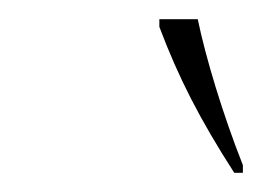

<svg xmlns="http://www.w3.org/2000/svg" viewBox="-20 -786 273 200"><path d="M224 -606H233V-614C212 -667 194 -727 186 -766H146V-758C166 -705 188 -662 224 -606Z"/></svg>

Font: Noto Serif Display ExtraCondensed ExtraLight
Style: Italic
Weight: 200
Width: 2
Italic angle: -12°
Designer: Monotype Design Team
Foundry: Monotype Imaging Inc.
Version: Version 2.009